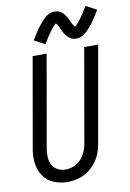

<svg xmlns="http://www.w3.org/2000/svg" viewBox="-104 -1027 741 1097"><g transform="rotate(-10 267.0 -478.5)"><path d="M209 -789 147 -822Q164 -852 184 -881Q204 -910 231.5 -937Q259 -964 292 -964Q298 -964 304.5 -963Q311 -962 316.5 -959.5Q322 -957 327.5 -954Q333 -951 337.5 -947Q342 -943 345.5 -938Q349 -933 353 -928L359 -918L365 -908L370 -897Q373 -891 375.5 -885.5Q378 -880 380.5 -874.5Q383 -869 388 -865Q391 -862 392 -858Q421 -879 472 -965L534 -932Q516 -902 496.5 -873Q477 -844 449 -817Q421 -790 388 -790Q382 -790 375.5 -791Q369 -792 363.5 -794.5Q358 -797 353 -800.5Q348 -804 343.5 -808Q339 -812 335 -816.5Q331 -821 327.5 -826Q324 -831 321 -836Q318 -841 315.5 -846.5Q313 -852 310.5 -857.5Q308 -863 305 -868.5Q302 -874 300 -879.5Q298 -885 293 -890Q290 -893 288 -896Q259 -875 209 -789ZM197 8Q155 8 117 -8Q79 -24 57 -57Q35 -90 30.5 -132Q26 -174 34 -216L125 -735H206L113 -204Q108 -179 109 -154Q110 -129 120.5 -108Q131 -87 152 -75.5Q173 -64 198 -64Q230 -64 259.5 -80.5Q289 -97 305.5 -126Q322 -155 328 -186L424 -735H505L406 -174Q400 -137 383 -103Q366 -69 336 -42Q306 -15 269.5 -3.5Q233 8 197 8Z"/></g></svg>

Font: Iosevka SS08
Style: Italic
Weight: 400
Italic angle: -10°
Monospace: yes
Designer: Belleve Invis
Foundry: Belleve Invis
Version: 2.1.0; ttfautohint (v1.8.2)